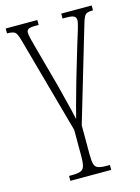

<svg xmlns="http://www.w3.org/2000/svg" viewBox="-117 -603 663 908"><g transform="rotate(-15 214.0 -148.5)"><path d="M112 239V215H125Q153 215 167.5 210Q182 205 187 189Q192 173 192 139V11L61 -462Q52 -495 42.5 -503.5Q33 -512 3 -512V-536H158V-512H144Q118 -512 108.5 -507Q99 -502 99 -490Q99 -478 105.5 -453Q112 -428 118 -406L171 -212Q178 -183 186.5 -150Q195 -117 202.5 -86.5Q210 -56 214 -36Q219 -57 231 -101Q243 -145 262 -212L308 -367Q324 -418 332.5 -446.5Q341 -475 341 -487Q341 -500 331 -506Q321 -512 293 -512H275V-536H424V-512H421Q404 -512 395 -508.5Q386 -505 380 -493.5Q374 -482 367 -457L232 -1V139Q232 173 236.5 189Q241 205 255 210Q269 215 297 215H312V239Z"/></g></svg>

Font: Noto Serif ExtraCondensed ExtraLight
Style: Regular
Weight: 200
Width: 2
Designer: Monotype Design Team
Foundry: Monotype Imaging Inc.
Version: Version 2.015